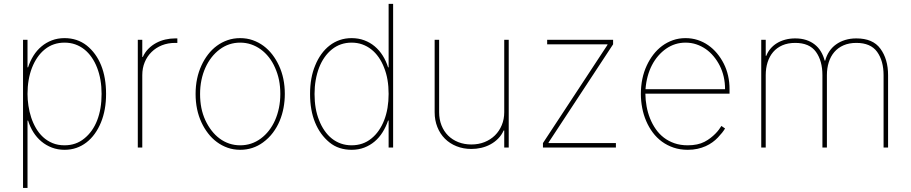

<svg xmlns="http://www.w3.org/2000/svg" viewBox="-20 -747 4612 972"><path d="M96.6 -545.5H119.3V-406.2H122.2Q132.5 -438.2 149.5 -465.2Q166.5 -492.2 190 -511.9Q213.4 -531.6 242.7 -542.8Q272 -554 306.8 -554Q371.1 -554 418.7 -517Q467 -478.3 492 -416.2Q517 -354 517 -271.3Q517 -190 491.1 -127.1Q478 -95.2 459.5 -69.6Q441.1 -44 417.6 -25.9Q394.2 -7.8 366.5 1.8Q338.8 11.4 306.8 11.4Q272.4 11.4 242.9 0.2Q213.4 -11 189.8 -30.7Q166.2 -50.4 149.1 -77.4Q132.1 -104.4 122.2 -136.4H119.3V204.5H96.6ZM306.8 -11.4Q364.7 -11.4 406.6 -45.8Q449.6 -80.3 471.9 -137.8Q494.3 -195.3 494.3 -271.3Q494.3 -345.9 471.6 -404.1Q460.2 -433.6 443.9 -457Q427.6 -480.5 406.8 -497Q386 -513.5 360.8 -522.4Q335.6 -531.2 306.8 -531.2Q249.3 -531.2 207 -497.2Q185.7 -480.1 169.4 -456.3Q153.1 -432.5 141.9 -403.8Q130.7 -375 125 -341.6Q119.3 -308.2 119.3 -271.3Q119.3 -242.9 123.8 -212.4Q128.2 -181.8 137.6 -153.1Q147 -124.3 161.9 -98.5Q176.8 -72.8 197.6 -53.4Q218.4 -34.1 245.6 -22.7Q272.7 -11.4 306.8 -11.4Z M677.6 0V-545.5H700.3V-458.8H703.1Q713.8 -482.6 731.4 -500.2Q748.9 -517.8 770.6 -529.5Q792.3 -541.2 816.9 -546.9Q841.6 -552.6 866.5 -552.6H877.8V-529.8H866.5Q830.3 -529.8 799.9 -517.8Q769.5 -505.7 747.3 -483.8Q725.1 -462 712.7 -432.2Q700.3 -402.3 700.3 -366.5V0Z M1000 -415.8Q1013.8 -446 1033.4 -471.4Q1052.9 -496.8 1077.8 -515.1Q1102.6 -533.4 1132.3 -543.7Q1161.9 -554 1196 -554Q1230.1 -554 1259.8 -543.5Q1289.4 -533 1314.3 -514.6Q1339.1 -496.1 1358.7 -470.7Q1378.2 -445.3 1392 -415.5Q1421.9 -351.6 1421.9 -271.3Q1421.9 -236.2 1415.5 -201.5Q1409.1 -166.9 1395.8 -134.9Q1382.5 -103 1361.5 -75.1Q1340.6 -47.2 1311.4 -25.9Q1260.3 11.4 1196 11.4Q1161.9 11.4 1132.3 0.9Q1102.6 -9.6 1077.8 -28.1Q1052.9 -46.5 1033.4 -71.9Q1013.8 -97.3 1000 -127.1Q970.2 -191.1 970.2 -271.3Q970.2 -351.6 1000 -415.8ZM1019.5 -138.5Q1033 -109.4 1051.3 -85.8Q1069.6 -62.1 1092 -45.6Q1114.3 -29.1 1140.6 -20.2Q1166.9 -11.4 1196 -11.4Q1253.9 -11.4 1300.1 -45.5Q1323.2 -62.5 1341.4 -85.9Q1359.7 -109.4 1372.5 -138.3Q1385.3 -167.3 1392.2 -200.8Q1399.1 -234.4 1399.1 -271.3Q1399.1 -308.9 1392.6 -341.4Q1386 -373.9 1372.5 -404.1Q1359.7 -433.6 1341.3 -457Q1322.8 -480.5 1300.1 -497Q1277.3 -513.5 1251.1 -522.4Q1224.8 -531.2 1196 -531.2Q1138.5 -531.2 1092.7 -497.2Q1069.6 -480.1 1051.1 -456.5Q1032.7 -432.9 1019.7 -403.9Q1006.7 -375 999.8 -341.6Q992.9 -308.2 992.9 -271.3Q992.9 -233.7 999.3 -201.2Q1005.7 -168.7 1019.5 -138.5Z M1575.6 -415.5Q1588.4 -447.4 1606.9 -473Q1625.4 -498.6 1648.8 -516.7Q1672.2 -534.8 1700.1 -544.4Q1728 -554 1759.9 -554Q1794.7 -554 1824.2 -543Q1853.7 -532 1877.1 -512.3Q1900.6 -492.5 1917.6 -465.4Q1934.7 -438.2 1944.6 -406.2H1947.4V-727.3H1970.2V0H1947.4V-136.4H1944.6Q1933.9 -104.8 1916.9 -77.6Q1899.9 -50.4 1876.6 -30.7Q1853.3 -11 1824.2 0.2Q1795.1 11.4 1759.9 11.4Q1727.6 11.4 1699.6 2.3Q1671.5 -6.7 1648.1 -25.9Q1600.5 -65 1575.1 -126.8Q1549.7 -188.6 1549.7 -271.3Q1549.7 -354 1575.6 -415.5ZM1595.2 -138.8Q1606.5 -109.4 1622.9 -85.8Q1639.2 -62.1 1660 -45.6Q1680.8 -29.1 1706 -20.2Q1731.2 -11.4 1759.9 -11.4Q1818.2 -11.4 1860.1 -45.8Q1881.4 -62.9 1897.5 -86.3Q1913.7 -109.7 1924.9 -138.5Q1936.1 -167.3 1941.8 -200.8Q1947.4 -234.4 1947.4 -271.3Q1947.4 -347.7 1924.7 -404.1Q1913.4 -433.6 1897 -457Q1880.7 -480.5 1859.7 -497Q1838.8 -513.5 1813.7 -522.4Q1788.7 -531.2 1759.9 -531.2Q1703.1 -531.2 1660.5 -497.2Q1639.2 -480.1 1622.9 -456.7Q1606.5 -433.2 1595.3 -404.3Q1584.2 -375.4 1578.3 -341.8Q1572.4 -308.2 1572.4 -271.3Q1572.4 -195 1595.2 -138.8Z M2203.1 -545.5V-179Q2203.1 -142.8 2215 -112.6Q2226.9 -82.4 2248.4 -60.9Q2269.9 -39.4 2300.1 -27.5Q2330.3 -15.6 2366.5 -15.6Q2402.7 -15.6 2433.1 -27.7Q2463.4 -39.8 2485.6 -61.6Q2507.8 -83.5 2520.2 -113.5Q2532.7 -143.5 2532.7 -179V-545.5H2555.4V0H2532.7V-86.6H2529.8Q2519.2 -62.9 2501.8 -45.3Q2484.4 -27.7 2462.7 -16Q2441.1 -4.3 2416.4 1.4Q2391.7 7.1 2366.5 7.1Q2325.6 7.1 2291.4 -6.6Q2257.1 -20.2 2232.4 -44.9Q2207.7 -69.6 2194.1 -103.9Q2180.4 -138.1 2180.4 -179V-545.5Z M2728.7 0V-22.7L3055.4 -519.9V-522.7H2750V-545.5H3083.8V-522.7L2757.1 -25.6V-22.7H3098V0Z M3224.4 -271.3Q3224.4 -351.6 3254.3 -415.5Q3268.1 -445.3 3287.6 -470.7Q3307.2 -496.1 3332 -514.6Q3356.9 -533 3386.5 -543.5Q3416.2 -554 3450.3 -554Q3483 -554 3511.9 -544.6Q3540.8 -535.2 3565.3 -518.1Q3589.8 -501.1 3609.7 -477.3Q3629.6 -453.5 3644.2 -424.7Q3673.3 -366.8 3673.3 -295.5V-272.7H3247.2Q3247.5 -240.4 3253.4 -208.5Q3259.2 -176.5 3270.8 -147.5Q3282.3 -118.6 3299.7 -93.6Q3317.1 -68.5 3340.9 -50.2Q3364.7 -32 3394.7 -21.7Q3424.7 -11.4 3461.6 -11.4Q3512.4 -11.4 3546.5 -29.1Q3563.6 -38 3577.2 -48.7Q3590.9 -59.3 3601.4 -70Q3611.9 -80.6 3619.5 -90.9Q3627.1 -101.2 3632.1 -109.4L3650.6 -96.6Q3638.5 -76 3614.3 -50.8Q3602.3 -38 3586.8 -26.8Q3571.4 -15.6 3552.6 -7.1Q3533.7 1.4 3511 6.4Q3488.3 11.4 3461.6 11.4Q3422.9 11.4 3390.3 0.4Q3357.6 -10.7 3331.1 -30Q3304.7 -49.4 3284.8 -76Q3264.9 -102.6 3251.4 -134.1Q3237.9 -165.5 3231.2 -200.5Q3224.4 -235.4 3224.4 -271.3ZM3247.9 -295.5H3650.6Q3650.6 -361.2 3623.6 -414.8Q3610.8 -440 3593 -461.5Q3575.3 -483 3553.3 -498.4Q3531.2 -513.8 3505.3 -522.5Q3479.4 -531.2 3450.3 -531.2Q3397 -531.2 3352.6 -500.7Q3330.6 -485.4 3312.3 -464.3Q3294 -443.2 3280.5 -417.1Q3267 -391 3258.7 -360.3Q3250.4 -329.5 3247.9 -295.5Z M3833.8 0V-545.5H3856.5V-464.5H3859.4Q3866.8 -484.4 3880.5 -500.5Q3894.2 -516.7 3912.8 -528.2Q3931.5 -539.8 3955.1 -546.2Q3978.7 -552.6 4005.7 -552.6Q4036.6 -552.6 4061.1 -544.6Q4085.6 -536.6 4104.2 -522Q4122.9 -507.5 4135.5 -486.7Q4148.1 -465.9 4154.8 -440.3H4157.7Q4164.4 -465.9 4178.3 -486.7Q4192.1 -507.5 4212.4 -522Q4232.6 -536.6 4258.5 -544.6Q4284.4 -552.6 4315.3 -552.6Q4398.8 -552.6 4436.8 -500.7Q4475.9 -447.8 4475.9 -366.5V0H4453.1V-366.5Q4453.1 -438.9 4420.5 -484.4Q4387.8 -529.8 4315.3 -529.8Q4278.4 -529.8 4250.4 -517.6Q4222.3 -505.3 4203.7 -483.5Q4185 -461.6 4175.6 -431.6Q4166.2 -401.6 4166.2 -366.5V0H4143.5V-366.5Q4143.5 -438.9 4110.8 -484.4Q4078.1 -529.8 4005.7 -529.8Q3968.8 -529.8 3940.7 -517.6Q3912.6 -505.3 3894 -483.5Q3875.4 -461.6 3865.9 -431.6Q3856.5 -401.6 3856.5 -366.5V0Z"/></svg>

Font: Inter P Thin
Style: Regular
Weight: 100
Designer: Rasmus Andersson
Foundry: rsms
Version: Version 3.018;git-588b23468